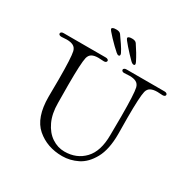

<svg xmlns="http://www.w3.org/2000/svg" viewBox="-188 -1040 1191 1208"><g transform="rotate(30 407.5 -436.5)"><path d="M159 -287 160 -412Q160 -572 150 -614Q144 -637 126 -646.5Q108 -656 78 -656Q67 -656 43 -654H40Q31 -654 25.5 -657.5Q20 -661 20 -667Q20 -673 25.5 -677Q31 -681 41 -681H194H347Q357 -681 362.5 -677Q368 -673 368 -668Q368 -662 363 -658Q358 -654 349 -654L308 -656Q279 -656 262 -646.5Q245 -637 239 -614Q229 -572 229 -414L230 -283Q230 -206 256 -150.5Q282 -95 325 -66.5Q368 -38 417 -38Q505 -38 560.5 -96.5Q616 -155 616 -273L617 -408Q617 -572 607 -614Q601 -637 583 -646.5Q565 -656 535 -656L496 -654Q487 -654 482 -658Q477 -662 477 -668Q477 -673 482.5 -677Q488 -681 498 -681H774Q784 -681 789.5 -677Q795 -673 795 -667Q795 -661 789.5 -657.5Q784 -654 775 -654Q765 -654 755.5 -655Q746 -656 737 -656Q707 -656 689 -646.5Q671 -637 665 -614Q655 -572 655 -422L656 -303Q656 -191 619.5 -125Q583 -59 529.5 -32.5Q476 -6 419 -6Q309 -6 234 -71Q159 -136 159 -287ZM392 -741Q362 -767 324 -807Q286 -847 286 -854Q286 -867 317 -867Q342 -867 351 -854Q368 -830 387 -802Q406 -774 416 -753Q419 -747 419 -742Q419 -732 410 -732Q402 -732 392 -741ZM498 -742Q467 -773 434.5 -810Q402 -847 402 -854Q402 -867 432 -867Q456 -867 465 -854Q501 -801 525 -753Q530 -743 530 -738Q530 -729 521 -729Q511 -729 498 -742Z"/></g></svg>

Font: Hina Mincho
Style: Regular
Weight: 400
Designer: satsuyako
Foundry: satsuyako
Version: Version 1.100